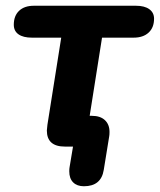

<svg xmlns="http://www.w3.org/2000/svg" viewBox="-20 -510 556 668"><path d="M221 86Q221 77 222 72L234 0H206Q143 0 143 -56Q144 -66 145 -76L193 -379H91Q61 -379 44.5 -390.5Q28 -402 28 -424Q28 -455 46.5 -472.5Q65 -490 98 -490H453Q483 -490 499.5 -478Q516 -466 516 -445Q516 -414 497 -396.5Q478 -379 445 -379H335L292 -107H300Q329 -107 345 -92Q361 -77 361 -51Q361 -41 360 -36L341 81Q332 138 272 138Q248 138 234.5 124.5Q221 111 221 86Z"/></svg>

Font: SN Pro Bold
Style: Bold Italic
Weight: 700
Italic angle: -9°
Designer: Tobias Whetton
Foundry: Supernotes
Version: Version 1.003